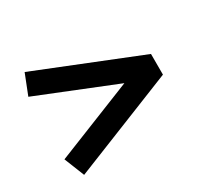

<svg xmlns="http://www.w3.org/2000/svg" viewBox="-110 -729 868 816"><g transform="rotate(-30 324.0 -321.5)"><path d="M90 -69 50.5 -168 433 -321 50.5 -475 89.5 -574 593 -372V-270.5Z"/></g></svg>

Font: Geologica Cursive SemiBold
Style: Regular
Weight: 600
Designer: Sindre Bremnes, Frode Helland
Foundry: Monokrom Skriftforlag AS
Version: Version 1.010;gftools[0.9.28]